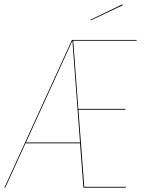

<svg xmlns="http://www.w3.org/2000/svg" viewBox="-33 -864 674 884"><path d="M532.2 -839.8 385.7 -770.5 383.8 -773.4 530.3 -843.8ZM595.7 -676.3H304.2L327.6 -362.8H544.4V-358.9H328.1L355 -3.9H546.4L545.9 0H351.1L335.4 -204.1H84.5L-8.8 0H-12.7L298.3 -680.2H596.2ZM335.4 -208 300.3 -676.3 86.4 -208Z"/></svg>

Font: Fira Sans Compressed Four
Style: Italic
Weight: 100
Width: 3
Italic angle: -8°
Designer: Carrois Corporate & Edenspiekermann AG
Foundry: Carrois Corporate GbR & Edenspiekermann AG
Version: Version 4.203;PS 004.203;hotconv 1.0.88;makeotf.lib2.5.64775